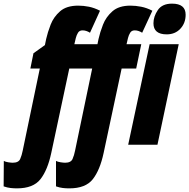

<svg xmlns="http://www.w3.org/2000/svg" viewBox="-128 -796 1041 1056"><path d="M789 -607Q835 -607 864 -638Q893 -669 893 -715Q893 -776 818 -776Q764 -776 740 -740.5Q716 -705 716 -668Q716 -607 789 -607ZM577 0H738L855 -553H695ZM-35 240Q55 240 94.5 189.5Q134 139 154 45L253 -419H379L285 32Q280 58 271 78.5Q262 99 230 99Q221 99 205 96.5Q189 94 180 89V229Q200 236 217.5 238Q235 240 253 240Q343 240 382.5 189.5Q422 139 442 45L541 -419H621L649 -553H568L576 -587Q580 -603 588 -616Q596 -629 613 -629Q633 -629 654 -616L710 -737Q679 -753 648.5 -759Q618 -765 589 -765Q526 -765 490.5 -734Q455 -703 438.5 -660.5Q422 -618 414 -582L408 -553H281L289 -587Q293 -603 301 -616Q309 -629 326 -629Q346 -629 367 -616L422 -737Q391 -753 361 -759Q331 -765 302 -765Q238 -765 202.5 -734Q167 -703 150.5 -660.5Q134 -618 126 -582L119 -548L56 -503L39 -419H91L-3 32Q-8 58 -17 78.5Q-26 99 -58 99Q-67 99 -83 96.5Q-99 94 -107 89L-108 229Q-88 236 -70 238Q-52 240 -35 240Z"/></svg>

Font: Noto Sans Display Condensed Black
Style: Italic
Weight: 900
Width: 3
Italic angle: -192°
Designer: Monotype Design Team
Foundry: Monotype Imaging Inc.
Version: Version 1.900